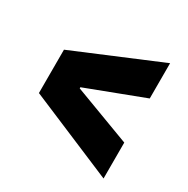

<svg xmlns="http://www.w3.org/2000/svg" viewBox="-113 -656 637 652"><g transform="rotate(30 206.0 -330.0)"><path d="M374.3 -103.7 39.2 -245.3V-415.3L374.3 -555.8V-417.5L151.2 -332.7V-328.3L374.3 -244.5Z"/></g></svg>

Font: Bricolage Grotesque 96pt ExtraBold SemiCondensed
Style: Regular
Weight: 800
Width: 4
Version: Version 1.001;gftools[0.9.33.dev8+g029e19f]